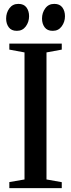

<svg xmlns="http://www.w3.org/2000/svg" viewBox="-20 -967 366 987"><path d="M106 -44.5V-697.5L28 -712V-743H297.5V-712L219 -697.5V-44.5L297.5 -30.5V0H28V-31ZM66 -808.5Q38.5 -808.5 25 -826.8Q11.5 -845 11.5 -871.5Q11.5 -901.5 28.2 -924.2Q45 -947 74 -947H75Q102.5 -947 116 -928.8Q129.5 -910.5 129.5 -883.5Q129.5 -854.5 112.8 -831.5Q96 -808.5 67 -808.5ZM250.5 -808.5Q223 -808.5 209.5 -826.8Q196 -845 196 -871.5Q196 -901.5 212.8 -924.2Q229.5 -947 258.5 -947H259.5Q287 -947 300.5 -928.8Q314 -910.5 314 -883.5Q314 -854.5 297.2 -831.5Q280.5 -808.5 251.5 -808.5Z"/></svg>

Font: Merriweather 96pt Medium
Style: Regular
Weight: 500
Version: Version 2.100